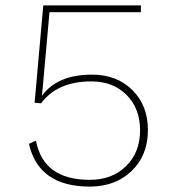

<svg xmlns="http://www.w3.org/2000/svg" viewBox="-20 -680 640 710"><path d="M312 10Q123 10 87 -148L113 -160Q140 -15 312 -15Q395 -15 446.5 -66Q498 -117 498 -198Q498 -279 448 -329Q398 -379 318 -379Q192 -379 132 -298L108 -300L140 -660H501V-635H163L137 -345L135 -327H136Q193 -404 320 -404Q412 -404 469.5 -347Q527 -290 527 -199Q527 -106 467 -48Q407 10 312 10Z"/></svg>

Font: Elaine Sans ExtraLight
Style: Regular
Weight: 275
Designer: Wei Huang
Foundry: Wei Huang
Version: Version 2.001;December 24, 2019;FontCreator 12.0.0.2547 64-b